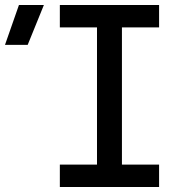

<svg xmlns="http://www.w3.org/2000/svg" viewBox="-139 -750 759 770"><path d="M-119 -570H-28L37 -730H-63ZM101 0H499V-90H350V-640H499V-730H101V-640H250V-90H101Z"/></svg>

Font: JetBrains Mono Medium
Style: Regular
Weight: 436
Monospace: yes
Designer: Philipp Nurullin, Konstantin Bulenkov
Foundry: JetBrains
Version: Version 2.305